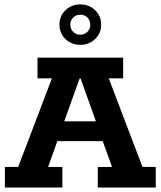

<svg xmlns="http://www.w3.org/2000/svg" viewBox="-20 -842 721 862"><path d="M2 0V-92.6H61.6L213.1 -490.4H148.4V-583H532.9V-490.4H468.2L619.6 -92.6H679.3V0H419V-92.6H482.9L428.1 -244.5L470 -208.3H212L250.2 -244.5L196.1 -92.6H260V0ZM256.5 -264 235.1 -297.2H442.4L422.6 -264L341.8 -489.7H337.5ZM340.5 -640.8Q301 -640.8 273.9 -666.7Q246.9 -692.6 246.9 -731Q246.9 -770.4 273.9 -796.3Q301 -822.2 340.5 -822.2Q380.1 -822.2 407.1 -796.3Q434.1 -770.5 434.1 -731.1Q434.1 -692.7 407.1 -666.7Q380 -640.8 340.5 -640.8ZM340.5 -686.2Q359.5 -686.2 372.5 -699.1Q385.4 -712 385.4 -731.1Q385.4 -750.2 372.5 -763.1Q359.5 -776 340.5 -776Q321.5 -776 308.6 -763.1Q295.6 -750.2 295.6 -731.1Q295.6 -712 308.6 -699.1Q321.5 -686.2 340.5 -686.2Z"/></svg>

Font: Rokkitt SemiBold
Style: Regular
Weight: 600
Designer: Vernon Adams
Foundry: Vernon Adams
Version: Version 3.103